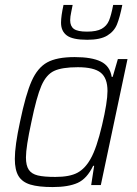

<svg xmlns="http://www.w3.org/2000/svg" viewBox="-20 -749 554 777"><path d="M40 -106Q40 -159 61 -256Q84 -367 108 -421Q132 -475 171 -496.5Q210 -518 282 -518Q351 -518 388 -500Q425 -482 432 -438H436L457 -510H496L388 0H349L361 -78H357Q332 -26 294.5 -9Q257 8 193 8Q136 8 103 -2Q70 -12 55 -36.5Q40 -61 40 -106ZM347 -107Q371 -149 393 -242.5Q415 -336 415 -381Q415 -433 387.5 -455Q360 -477 295 -477Q231 -477 199 -462Q167 -447 147.5 -402Q128 -357 107 -255Q85 -154 85 -112Q85 -79 96.5 -62Q108 -45 133 -39Q158 -33 204 -33Q262 -33 293.5 -50Q325 -67 347 -107ZM227 -657Q227 -684 237 -729H274Q273 -722 268.5 -701.5Q264 -681 264 -667Q264 -643 279 -632Q294 -621 332 -621Q371 -621 391.5 -632.5Q412 -644 421 -665.5Q430 -687 438 -729H475Q465 -679 453.5 -650.5Q442 -622 414 -605Q386 -588 333 -588Q274 -588 250.5 -605.5Q227 -623 227 -657Z"/></svg>

Font: Saira Semi Condensed ExtraLight
Style: Italic
Weight: 200
Width: 4
Italic angle: -12°
Designer: Hector Gatti with collaboration of the Omnibus-Type team
Foundry: Omnibus-Type
Version: Version 1.001; ttfautohint (v1.8)